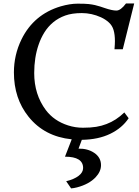

<svg xmlns="http://www.w3.org/2000/svg" viewBox="-20 -778 788 1085"><path d="M449.7 171.4Q449.7 107.4 347.2 107.4L385.3 9.3Q231 -6.3 141.1 -118.7Q58.6 -221.7 58.6 -368.7Q58.6 -467.8 101.6 -555.7Q170.9 -696.8 323.2 -742.2Q375.5 -757.3 418.5 -757.3Q461.4 -757.3 481 -755.1Q500.5 -752.9 516.6 -749.3Q532.7 -745.6 545.9 -741.2L570.8 -732.9Q613.3 -718.3 637.7 -718.3Q662.1 -718.3 691.9 -758.3H738.3L673.8 -499.5H627Q629.4 -528.8 629.4 -545.9Q629.4 -582.5 621.8 -608.2Q614.3 -633.8 595.2 -651.1Q576.2 -668.5 550.8 -680.2Q498 -704.1 442.6 -704.1Q387.2 -704.1 348.6 -690.2Q310.1 -676.3 281 -652.3Q252 -628.4 231.4 -595.7Q210.9 -563 198.2 -525.4Q173.3 -453.6 173.3 -365.2Q173.3 -244.1 238.8 -156.2Q285.2 -94.7 364.7 -69.3Q405.3 -56.2 448.7 -56.2Q492.2 -56.2 523.4 -61.3Q554.7 -66.4 582 -77.1Q636.7 -97.7 682.6 -142.6L707 -109.9Q670.4 -54.7 603.3 -22Q536.1 10.7 442.4 12.2L423.8 62Q475.1 61 511.7 85.4Q550.8 111.3 550.8 155.3Q550.8 191.4 520.5 223.6Q482.9 263.2 415.5 280.8Q397 285.6 381.8 286.6L354 246.1Q398.4 235.4 424.1 215.8Q449.7 196.3 449.7 171.4Z"/></svg>

Font: Metamorphous
Style: Regular
Weight: 400
Designer: James Grieshaber
Foundry: James Grieshaber
Version: Version 1.001